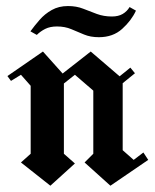

<svg xmlns="http://www.w3.org/2000/svg" viewBox="-20 -593 504 626"><path d="M302.5 -471.7Q275 -471.7 254.2 -480.4Q233.3 -489.2 212.5 -497.9Q191.7 -506.7 165.8 -506.7Q143.3 -506.7 127.5 -498.8Q111.7 -490.8 100 -479.2L79.2 -490.8Q92.5 -509.2 109.2 -528.3Q125.8 -547.5 148.8 -560.4Q171.7 -573.3 201.7 -573.3Q229.2 -573.3 251.2 -564.6Q273.3 -555.8 295.8 -547.5Q318.3 -539.2 345 -539.2Q365.8 -539.2 380 -547.5Q394.2 -555.8 402.5 -570L423.3 -558.3Q408.3 -525.8 378.3 -498.8Q348.3 -471.7 302.5 -471.7ZM144.2 12.5 48.3 -63.3 80 -91.7V-313.3L48.3 -349.2L15.8 -329.2L4.2 -345L120 -425L184.2 -353.3L275.8 -425L370 -344.2L405 -372.5L420 -354.2L380 -321.7V-103.3L415.8 -71.7L447.5 -95.8L463.3 -71.7L340 12.5L255.8 -63.3L284.2 -91.7V-297.5L224.2 -349.2L188.3 -320.8V-91.7L224.2 -60Z"/></svg>

Font: Manufacturing Consent
Style: Regular
Weight: 400
Version: Version 3.000; ttfautohint (v1.8.4.7-5d5b)